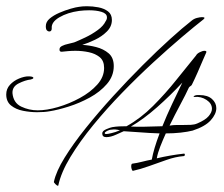

<svg xmlns="http://www.w3.org/2000/svg" viewBox="-73 -502 718 616"><path d="M86 -145Q70 -142 46 -142Q24 -142 1 -146.5Q-22 -151 -37.5 -163.5Q-53 -176 -53 -199Q-53 -217 -41 -230Q-29 -243 -12 -250Q5 -257 18 -257Q34 -257 34 -252Q34 -249 26 -247Q8 -245 -13 -234.5Q-34 -224 -33 -203Q-30 -172 -5 -160Q20 -148 48 -148Q77 -148 113 -158.5Q149 -169 183 -187.5Q217 -206 239 -230.5Q261 -255 261 -284Q261 -307 247 -318.5Q233 -330 212 -334.5Q191 -339 169 -339Q157 -339 145.5 -338Q134 -337 125 -336Q118 -336 118 -342V-344Q118 -351 127 -355Q135 -359 145 -361Q155 -363 165 -366Q180 -372 201 -382Q222 -392 240.5 -405.5Q259 -419 266 -434Q271 -441 270 -448Q269 -459 252.5 -464Q236 -469 213 -469Q205 -469 197 -468.5Q189 -468 181 -467Q144 -462 117.5 -446.5Q91 -431 93 -411Q93 -401 85 -401Q81 -401 77.5 -404.5Q74 -408 74 -418Q74 -432 86.5 -442.5Q99 -453 117.5 -461Q136 -469 153.5 -474Q171 -479 180 -480Q185 -481 192 -481.5Q199 -482 206 -482Q224 -482 242.5 -478.5Q261 -475 273.5 -465.5Q286 -456 286 -438Q286 -417 270 -401Q254 -385 232 -374.5Q210 -364 191 -358Q212 -357 235.5 -351Q259 -345 275.5 -331Q292 -317 292 -290Q292 -258 270 -232.5Q248 -207 215 -189Q182 -171 147 -160Q112 -149 86 -145ZM114 93Q114 94 113.5 94Q113 94 113 94Q110 94 104.5 88.5Q99 83 100 81Q107 48 134.5 3.5Q162 -41 202.5 -91.5Q243 -142 290 -193.5Q337 -245 384.5 -292.5Q432 -340 473 -377Q514 -414 541 -435Q549 -442 559 -444.5Q569 -447 575 -447Q588 -447 580 -440Q553 -419 510.5 -383Q468 -347 418.5 -301.5Q369 -256 319 -204.5Q269 -153 226 -100.5Q183 -48 153 1.5Q123 51 114 93ZM354 46Q352 47 350 42Q348 37 348 32Q348 23 352 23Q367 21 382.5 17Q398 13 414 10Q420 -24 439 -74Q407 -75 376 -77.5Q345 -80 324 -81Q317 -78 299.5 -70Q282 -62 268 -62Q255 -62 255 -74Q255 -82 268 -87.5Q281 -93 287 -94Q298 -96 310 -96.5Q322 -97 333 -97Q378 -122 418 -162Q458 -202 493 -246Q528 -290 556 -324Q559 -330 568 -334.5Q577 -339 583 -339Q592 -339 588 -332Q585 -326 577.5 -308Q570 -290 560.5 -268.5Q551 -247 543 -231Q542 -228 538.5 -226Q535 -224 533 -221Q523 -199 505.5 -166.5Q488 -134 471 -99Q483 -101 494 -101Q505 -101 514 -101Q528 -101 539.5 -101.5Q551 -102 560 -106Q586 -117 596.5 -129.5Q607 -142 607 -153Q607 -170 589.5 -181.5Q572 -193 551 -191Q547 -190 548.5 -192.5Q550 -195 554 -196Q557 -197 560.5 -197Q564 -197 567 -197Q593 -197 607 -184.5Q621 -172 621 -155Q621 -136 603 -116Q585 -96 545 -83Q529 -79 506.5 -76.5Q484 -74 459 -74Q449 -52 441 -31.5Q433 -11 430 6Q472 -4 516 -9Q520 -10 520 -5.5Q520 -1 515 -1Q490 1 461.5 11Q433 21 405 31Q377 41 354 46ZM347 -96Q364 -95 391 -95.5Q418 -96 448 -97Q462 -132 479 -168Q496 -204 512 -237Q474 -196 431 -158Q388 -120 347 -96ZM285 -75Q290 -76 297.5 -78.5Q305 -81 312 -84Q296 -88 285 -86Q278 -86 270.5 -82Q263 -78 263 -75Q263 -72 268 -72Q273 -72 285 -75Z"/></svg>

Font: Fuggles
Style: Regular
Weight: 400
Designer: Rob Leuschke
Foundry: Robert E. Leuschke
Version: Version 1.100; ttfautohint (v1.8.3)